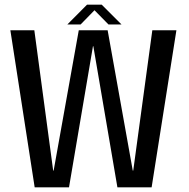

<svg xmlns="http://www.w3.org/2000/svg" viewBox="-20 -805 812 825"><path d="M129 0H276.5L379.5 -606.5H381L484.5 0H631.5L738 -675H634.5L552.5 -72H550.5L442.5 -675H318.5L210.5 -72H208.5L127.5 -675H24.5ZM269.5 -700H326.5L386 -761L446 -700H502L417 -785H354Z"/></svg>

Font: Anybody SemiCondensed
Style: Regular
Weight: 400
Width: 4
Version: Version 1.113;gftools[0.9.25]